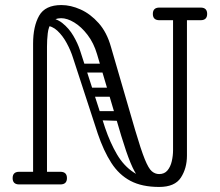

<svg xmlns="http://www.w3.org/2000/svg" viewBox="-20 -730 870 760"><path d="M610 10Q585 10 566 2.5Q547 -5 530 -25.5Q513 -46 496.5 -86Q480 -126 460 -192L364 -516Q351 -560 326.5 -592Q302 -624 274 -641Q246 -658 222 -658Q196 -658 184 -641Q172 -624 169 -598Q166 -572 166 -545V-28Q166 -16 159 -8Q152 0 138 0Q111 0 111 -26V-557Q111 -626 135 -668Q159 -710 223 -710Q260 -710 299 -692.5Q338 -675 370.5 -638.5Q403 -602 419 -545L515 -215Q538 -137 553 -100Q568 -63 581 -52Q594 -41 610 -41Q631 -41 643 -55.5Q655 -70 660 -92Q665 -114 665 -135V-669Q665 -695 692 -695Q720 -695 720 -671V-114Q720 -64 696 -27Q672 10 610 10ZM56 0Q30 0 30 -25Q30 -50 56 -50H219Q245 -50 245 -25Q245 0 219 0ZM611 -650Q585 -650 585 -675Q585 -700 611 -700H774Q800 -700 800 -675Q800 -650 774 -650ZM356 -272Q356 -290 374 -290H468Q484 -290 484 -270Q484 -251 469 -251L374 -254Q356 -254 356 -272ZM295 -461Q295 -478 312 -478H406Q424 -478 424 -462Q424 -443 407 -443H313Q295 -443 295 -461ZM327 -366Q327 -383 344 -383H438Q455 -383 455 -364Q455 -347 438 -347H344Q327 -347 327 -366ZM162 -660Q200 -660 226.5 -639Q253 -618 270.5 -588Q288 -558 297 -530L396 -224Q416 -165 443 -119Q470 -73 510 -47Q550 -21 606 -21L610 10Q542 10 496.5 -14Q451 -38 420.5 -85.5Q390 -133 367 -201L269 -501Q260 -530 244 -559.5Q228 -589 207 -608.5Q186 -628 162 -628Z"/></svg>

Font: Nsibidi Libre Uzo
Style: Regular
Weight: 400
Designer: Oluwaseun Badejo
Version: Version 1.021